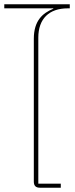

<svg xmlns="http://www.w3.org/2000/svg" viewBox="-21 -877 351 897"><path d="M166 0H263V-19H158V-701C158 -790 209 -838 295 -838H305V-857H-1V-838H228V-836C178 -816 137 -780 137 -696V-29C137 -9 146 0 166 0Z"/></svg>

Font: IBM Plex Thai Thin
Style: Regular
Weight: 100
Designer: Mike Abbink, Paul van der Laan, Pieter van Rosmalen, Ben Mitchell, Mark Frömberg
Foundry: Bold Monday
Version: Version 1.0